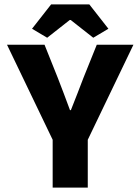

<svg xmlns="http://www.w3.org/2000/svg" viewBox="-20 -855 640 875"><path d="M220 0V-218L12 -651H183L243 -501Q257 -464 271 -428Q285 -392 299 -353H303Q318 -392 332.5 -428Q347 -464 361 -502L421 -651H588L380 -218V0ZM195 -683 126 -724 213 -835H387L474 -724L405 -683L302 -764H298Z"/></svg>

Font: Source Code Pro ExtraLight ExtraBold
Style: Regular
Weight: 800
Monospace: yes
Version: Version 1.018;hotconv 1.0.116;makeotfexe 2.5.65601